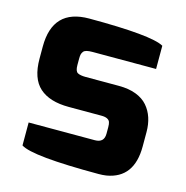

<svg xmlns="http://www.w3.org/2000/svg" viewBox="-86 -617 680 703"><g transform="rotate(15 254.0 -265.5)"><path d="M30 -347V-393Q30 -536 168 -536Q405 -536 452 -509V-421H211Q198 -421 189.5 -419Q181 -417 177 -412Q173 -407 171.5 -401Q170 -395 170 -384V-360Q170 -337 180 -331.5Q190 -326 211 -326H337Q374 -326 401.5 -315.5Q429 -305 445.5 -286Q462 -267 470 -242.5Q478 -218 478 -189V-134Q478 -14 377 3Q363 5 348 5Q96 5 52 -24V-111H303Q338 -111 338 -145V-170Q338 -182 335.5 -189Q333 -196 325 -200Q317 -204 303 -204H179Q106 -204 68 -238Q30 -272 30 -347Z"/></g></svg>

Font: Mina
Style: Bold
Weight: 700
Version: Version 1.000